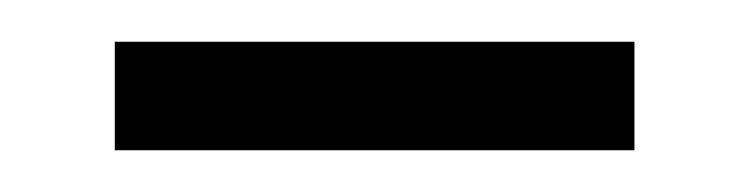

<svg xmlns="http://www.w3.org/2000/svg" viewBox="-20 -312 358 92"><path d="M35 -240V-292H284V-240Z"/></svg>

Font: Bricolage Grotesque 96pt ExtraBold ExtraLight
Style: Regular
Weight: 250
Version: Version 1.001;gftools[0.9.33.dev8+g029e19f]